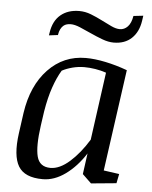

<svg xmlns="http://www.w3.org/2000/svg" viewBox="-54 -794 672 850"><g transform="rotate(5 282.5 -369.0)"><path d="M494.6 0 382.3 10.7 342.8 -27.3 355.5 -120.1Q317.4 -60.5 268.1 -24.9Q218.8 10.7 167.5 10.7Q86.9 10.7 59.1 -35.6Q31.2 -82 44.9 -182.1L57.6 -273.9Q75.7 -397 144.3 -468.8Q212.9 -540.5 311.5 -540.5Q351.1 -540.5 399.2 -530.5Q447.3 -520.5 496.6 -502.4L433.6 -51.3L502.9 -41.5ZM138.7 -225.1Q125.5 -131.3 137.2 -86.7Q148.9 -42 197.3 -42Q238.3 -42 282.7 -81.5Q327.1 -121.1 364.3 -182.1L405.8 -483.4Q383.3 -491.2 357.4 -495.4Q331.5 -499.5 308.6 -499.5Q281.7 -499.5 255.6 -492.7Q229.5 -485.8 209.5 -475.1Q189.9 -442.9 174.1 -397.2Q158.2 -351.6 147.9 -289.1ZM141.6 -638.2Q149.4 -690.9 181.9 -718Q214.4 -745.1 264.6 -745.1Q291 -745.1 316.7 -735.1Q342.3 -725.1 366.2 -712.9Q390.1 -700.7 411.4 -690.7Q432.6 -680.7 449.7 -680.7Q469.7 -680.7 484.6 -696.3Q499.5 -711.9 504.9 -744.1L548.3 -749L544.9 -726.1Q537.6 -676.3 507.3 -647.7Q477.1 -619.1 427.7 -619.1Q403.8 -619.1 377 -629.2Q350.1 -639.2 323.7 -651.4Q297.4 -663.6 273.4 -673.6Q249.5 -683.6 231.9 -683.6Q223.1 -683.6 214.6 -681.4Q206.1 -679.2 199.2 -673.3Q192.4 -667.5 187 -657.2Q181.6 -647 179.2 -630.9L139.6 -626Z"/></g></svg>

Font: Noticia Text
Style: Italic
Weight: 400
Italic angle: -8°
Designer: JM Sole
Foundry: JM Sole
Version: Version 1.003